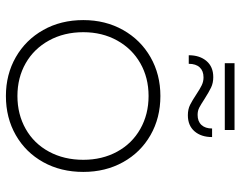

<svg xmlns="http://www.w3.org/2000/svg" viewBox="-102 -711 814 650"><g transform="rotate(90 305.0 -386.0)"><path d="M562 -261Q562 -185 529 -125.5Q496 -66 437.5 -32.5Q379 1 305 1Q232 1 173.5 -32.5Q115 -66 81.5 -125.5Q48 -185 48 -261Q48 -336 81.5 -395.5Q115 -455 173.5 -488.5Q232 -522 305 -522Q379 -522 437.5 -488.5Q496 -455 529 -395.5Q562 -336 562 -261ZM89 -261Q89 -196 117 -145Q145 -94 194 -66Q243 -38 305 -38Q367 -38 416.5 -66Q466 -94 493.5 -145Q521 -196 521 -261Q521 -325 493.5 -375.5Q466 -426 416.5 -454Q367 -482 305 -482Q243 -482 194 -454Q145 -426 117 -375.5Q89 -325 89 -261ZM370 -615Q350 -615 335 -622.5Q320 -630 299 -644Q281 -656 268.5 -662Q256 -668 242 -668Q220 -668 208 -655Q196 -642 196 -618H167Q167 -655 186.5 -678Q206 -701 241 -701Q261 -701 276.5 -693.5Q292 -686 314 -672Q334 -659 344.5 -653.5Q355 -648 369 -648Q391 -648 403 -661Q415 -674 415 -697H444Q444 -660 424.5 -637.5Q405 -615 370 -615ZM194 -773H420V-740H194Z"/></g></svg>

Font: Gontserrat ExtraLight
Style: Regular
Weight: 275
Designer: Julieta Ulanovsky
Foundry: Julieta Ulanovsky
Version: Version 6.001